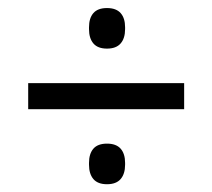

<svg xmlns="http://www.w3.org/2000/svg" viewBox="-20 -556 541 489"><path d="M51.8 -277.8V-344.2H449V-277.8ZM252.5 -86.8Q229.1 -86.8 217.9 -99.9Q206.7 -113.1 206.7 -136.5V-141.1Q206.7 -164.5 217.9 -177.4Q229.1 -190.2 252.5 -190.2Q275.8 -190.2 287.2 -177.4Q298.6 -164.5 298.6 -141.1V-136.5Q298.6 -113.1 287.2 -99.9Q275.8 -86.8 252.5 -86.8ZM252.5 -432.2Q229.1 -432.2 217.9 -445.3Q206.7 -458.4 206.7 -481.9V-486.5Q206.7 -509.9 217.9 -522.7Q229.1 -535.5 252.5 -535.5Q275.8 -535.5 287.2 -522.7Q298.6 -509.9 298.6 -486.5V-481.9Q298.6 -458.4 287.2 -445.3Q275.8 -432.2 252.5 -432.2Z"/></svg>

Font: Anek Odia Medium
Style: Regular
Weight: 500
Designer: Yesha Goshar & Mahesh Sahu (Odia), Yesha Goshar (Latin)
Foundry: Ek Type
Version: Version 1.003